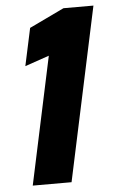

<svg xmlns="http://www.w3.org/2000/svg" viewBox="-51 -724 451 759"><g transform="rotate(-5 174.5 -344.0)"><path d="M48 0 156 -506 60 -473 92 -622 230 -688H349L202 0Z"/></g></svg>

Font: Saira Condensed Black
Style: Italic
Weight: 900
Width: 3
Italic angle: -12°
Designer: Hector Gatti with collaboration of the Omnibus-Type team
Foundry: Omnibus-Type
Version: Version 1.101